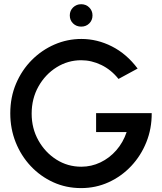

<svg xmlns="http://www.w3.org/2000/svg" viewBox="-20 -902 788 934"><path d="M374.5 13Q301.5 13 239 -15.5Q176.5 -44 129.5 -94Q82.5 -144 56.2 -210Q30 -276 30 -350.5Q30 -429 58 -495Q86 -561 134.5 -609.8Q183 -658.5 245.2 -685.5Q307.5 -712.5 376 -712.5Q453 -712.5 524.5 -676.2Q596 -640 649.5 -568.5L556.5 -518Q520.5 -563 472.8 -586Q425 -609 375 -609Q310.5 -609 255.5 -574.8Q200.5 -540.5 167.2 -481.5Q134 -422.5 134 -349Q134 -277.5 166.8 -219Q199.5 -160.5 254.2 -125.8Q309 -91 375.5 -91Q424.5 -91 468.5 -112Q512.5 -133 545.8 -171Q579 -209 596 -259.5H447.5V-351.5H718Q718.5 -276.5 692 -210.5Q665.5 -144.5 618.2 -94.2Q571 -44 508.5 -15.5Q446 13 374.5 13ZM375 -772.5Q351.5 -772.5 335.5 -788Q319.5 -803.5 319.5 -827Q319.5 -850 335.5 -865.8Q351.5 -881.5 375 -881.5Q398 -881.5 414 -865.8Q430 -850 430 -827Q430 -803.5 414.2 -788Q398.5 -772.5 375 -772.5Z"/></svg>

Font: Urbanist SemiBold
Style: Regular
Weight: 600
Designer: Corey Hu
Foundry: Corey Hu
Version: Version 1.321; ttfautohint (v1.8.4.7-5d5b)